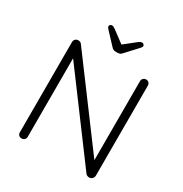

<svg xmlns="http://www.w3.org/2000/svg" viewBox="-200 -1035 1128 1185"><g transform="rotate(30 364.0 -442.5)"><path d="M606 -700Q618.8 -700 626.2 -691.9Q633.8 -683.8 633.8 -671.8V-31.8Q633.8 -17 624.5 -8.5Q615.2 0 602.8 0Q596.5 0 589.8 -2.6Q583 -5.2 579 -10.2L132.8 -610.5L149.8 -619.8V-26.8Q149.8 -15.5 141.8 -7.8Q133.8 0 121.5 0Q108.8 0 101.2 -7.8Q93.8 -15.5 93.8 -26.8V-669.8Q93.8 -684.5 102.6 -692.2Q111.5 -700 122.5 -700Q129 -700 135.8 -697.5Q142.5 -695 146.5 -689.2L588.2 -95.2L578 -77.2V-671.8Q578 -683.8 586.2 -691.9Q594.5 -700 606 -700ZM373 -804.8 355.2 -801.8 443.8 -872.2Q451.8 -878.8 458.5 -881.8Q465.2 -884.8 470.8 -884.8Q478 -884.8 482.8 -880.1Q487.5 -875.5 487.5 -869.5Q487.5 -865.5 485.6 -861.8Q483.8 -858 479.2 -853L402.8 -770.5Q396.5 -761.8 388.5 -758Q380.5 -754.2 369.5 -754.2H358Q347 -754.2 339.4 -758Q331.8 -761.8 324.8 -770.5L248.2 -852.2Q243.8 -857.2 241.9 -861Q240 -864.8 240 -868.8Q240 -874.8 244.9 -879.4Q249.8 -884 256.8 -884Q267 -884 283.8 -871.5Z"/></g></svg>

Font: Quicksand Variable Light
Style: Regular
Weight: 300
Designer: Andrew Paglinawan
Foundry: Andrew Paglinawan
Version: Version 3.004